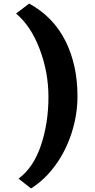

<svg xmlns="http://www.w3.org/2000/svg" viewBox="-20 -881 534 1078"><path d="M252 -337Q252 -476 202.5 -606Q153 -736 70 -805L144 -861Q280 -786 347.5 -651Q415 -516 415 -341Q415 -237 382.5 -135.5Q350 -34 290.5 47.5Q231 129 154 177L84 122Q168 60 210 -65Q252 -190 252 -337Z"/></svg>

Font: Martel Heavy
Style: Regular
Weight: 900
Designer: Dan Reynolds
Foundry: Dan Reynolds
Version: Version 1.001; ttfautohint (v1.1) -l 5 -r 5 -G 72 -x 0 -D la